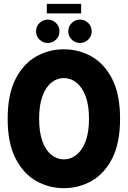

<svg xmlns="http://www.w3.org/2000/svg" viewBox="-20 -969 666 1001"><path d="M20 -350Q20 -477 61 -557Q102 -637 168.5 -674.5Q235 -712 313 -712Q391 -712 457.5 -674.5Q524 -637 565 -557Q606 -477 606 -350Q606 -223 565 -143Q524 -63 457.5 -25.5Q391 12 313 12Q235 12 168.5 -25.5Q102 -63 61 -143Q20 -223 20 -350ZM184 -350Q184 -280 201 -233Q218 -186 247.5 -162Q277 -138 313 -138Q349 -138 379 -162Q409 -186 426.5 -233Q444 -280 444 -350Q444 -421 426 -468Q408 -515 378.5 -538.5Q349 -562 313 -562Q277 -562 247.5 -538Q218 -514 201 -467Q184 -420 184 -350ZM229 -745Q205 -745 186.5 -762Q168 -779 168 -806Q168 -832 186.5 -849.5Q205 -867 229 -867Q253 -867 271.5 -849.5Q290 -832 290 -806Q290 -779 271.5 -762Q253 -745 229 -745ZM397 -745Q373 -745 354.5 -762Q336 -779 336 -806Q336 -832 354.5 -849.5Q373 -867 397 -867Q421 -867 439.5 -849.5Q458 -832 458 -806Q458 -779 439.5 -762Q421 -745 397 -745ZM224 -949H403V-899H224Z"/></svg>

Font: Phudu
Style: Bold
Weight: 700
Version: Version 1.005;gftools[0.9.23]